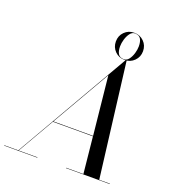

<svg xmlns="http://www.w3.org/2000/svg" viewBox="-208 -1067 1096 1196"><g transform="rotate(20 340.0 -469.0)"><path d="M387 -848Q387 -886.5 412.8 -912.2Q438.5 -938 477 -938Q515 -938 541 -912.2Q567 -886.5 567 -848Q567 -810 541 -784Q515 -758 477 -758Q438.5 -758 412.8 -784Q387 -810 387 -848ZM422 -828.5Q422 -797 433.2 -778.8Q444.5 -760.5 472 -760.5Q490.5 -760.5 504 -778.5Q517.5 -796.5 524.8 -821.5Q532 -846.5 532 -867.5Q532 -899 520.8 -917.2Q509.5 -935.5 482 -935.5Q463.5 -935.5 450 -917.5Q436.5 -899.5 429.2 -874.5Q422 -849.5 422 -828.5ZM-45 -2.5H48L487.5 -765H490L584.5 -2.5H655V0H365V-2.5H479.5L455 -243.5H189.5L50.5 -2.5H175V0H-45ZM415 -634 191.5 -246.5H455Z"/></g></svg>

Font: Bodoni* 72pt
Style: Italic
Weight: 400
Italic angle: -13°
Version: Version 2.3